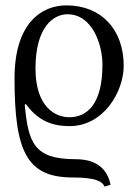

<svg xmlns="http://www.w3.org/2000/svg" viewBox="-20 -459 513 714"><path d="M440 -214C440 -350 356 -439 227 -439C136 -439 34 -375 34 -167C34 107 81 201 251 201C336 201 361 216 369 235L391 228C383 187 356 133 261 133C108 133 85 74 72 -70L76 -72C116 -19 161 10 239 10C366 10 440 -119 440 -214ZM237 -23C189 -23 112 -58 112 -204C112 -362 181 -406 231 -406C324 -406 361 -292 361 -219C361 -74 306 -23 237 -23Z"/></svg>

Font: Libertinus Serif
Style: Regular
Weight: 400
Designer: Philipp H. Poll
Foundry: Khaled Hosny
Version: Version 6.2